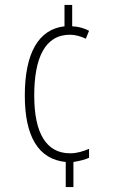

<svg xmlns="http://www.w3.org/2000/svg" viewBox="-20 -744 455 774"><path d="M271 -638V-724H240V-638C135 -626 80 -529 80 -359C80 -195 134 -102 245 -91V10H276V-91C302 -95 324 -101 339 -108V-144C315 -134 291 -126 263 -126C167 -126 118 -206 118 -359C118 -508 160 -604 262 -604C282 -604 305 -598 326 -588L339 -620C320 -630 297 -637 271 -638Z"/></svg>

Font: Noto Sans ExtraCondensed ExtraLight
Style: Regular
Weight: 200
Width: 2
Designer: Monotype Design Team
Foundry: Monotype Imaging Inc.
Version: Version 2.013